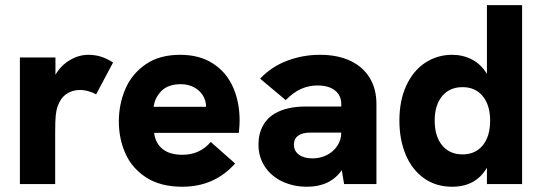

<svg xmlns="http://www.w3.org/2000/svg" viewBox="-20 -717 2112 748"><path d="M57.5 -493H196V-425.5Q216 -461 251.2 -482.2Q286.5 -503.5 324.5 -503.5Q349.5 -503.5 372.5 -496.5Q395.5 -489.5 420.5 -473.5L354.5 -349.5Q342.5 -356.5 325 -361.5Q307.5 -366.5 291 -366.5Q261.5 -366.5 238.8 -350.8Q216 -335 205 -304Q199.5 -289.5 197.2 -267.8Q195 -246 195 -205.5V0H57.5Z M443 -244Q443 -311 468.2 -370Q493.5 -429 547.2 -466.2Q601 -503.5 682 -503.5Q756.5 -503.5 808.8 -470.2Q861 -437 887.2 -378.8Q913.5 -320.5 913.5 -246.5Q913.5 -229 910.5 -199.5H580.5Q585 -160 612.8 -137Q640.5 -114 691 -114Q758.5 -114 801 -164L896 -80Q815.5 10.5 690 10.5Q606 10.5 550.5 -25Q495 -60.5 469 -118.2Q443 -176 443 -244ZM783 -301Q782.5 -326.5 769.5 -346.5Q756.5 -366.5 734.2 -377.8Q712 -389 684.5 -389Q635.5 -389 609.5 -363.2Q583.5 -337.5 578.5 -301Z M1311.5 -54Q1266 10.5 1176.5 10.5Q1123 10.5 1079.8 -10Q1036.5 -30.5 1011.8 -68Q987 -105.5 987 -154Q987 -196 1004.5 -227.5Q1022 -259 1053 -276Q1099 -302 1170.5 -302H1309.5V-312Q1309.5 -345 1285.2 -364.5Q1261 -384 1216.5 -384Q1184 -384 1154.2 -371.2Q1124.5 -358.5 1093 -327L993.5 -410.5Q1037 -457 1098.2 -480.2Q1159.5 -503.5 1226.5 -503.5Q1295 -503.5 1344.5 -480.2Q1394 -457 1420.2 -413.8Q1446.5 -370.5 1446.5 -312V0H1320.5ZM1197.5 -100Q1228 -100 1253.5 -113Q1279 -126 1294.2 -149Q1309.5 -172 1309.5 -200.5H1190.5Q1158.5 -200.5 1142.5 -189Q1125 -177 1125 -154Q1125 -129 1144.5 -114.5Q1164 -100 1197.5 -100Z M1536 -247Q1536 -326 1563.2 -384.2Q1590.5 -442.5 1637.2 -473Q1684 -503.5 1741.5 -503.5Q1783.5 -503.5 1819 -485Q1854.5 -466.5 1877 -429V-697H2014V0H1877V-63.5Q1833.5 10.5 1741.5 10.5Q1678 10.5 1631.5 -22.8Q1585 -56 1560.5 -114.5Q1536 -173 1536 -247ZM1782 -115.5Q1832 -115.5 1860.8 -150.8Q1889.5 -186 1889.5 -247Q1889.5 -307 1860.8 -342.2Q1832 -377.5 1782 -377.5Q1731.5 -377.5 1702.5 -342.5Q1673.5 -307.5 1673.5 -247Q1673.5 -186 1702.5 -150.8Q1731.5 -115.5 1782 -115.5Z"/></svg>

Font: HK Grotesk ExtraBold
Style: Regular
Weight: 800
Designer: Alfredo Marco Pradil
Foundry: Hanken Design Co.
Version: Version 3.001